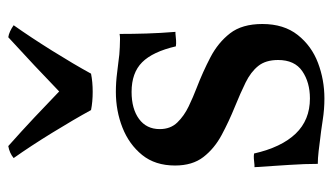

<svg xmlns="http://www.w3.org/2000/svg" viewBox="-190 -602 804 464"><g transform="rotate(-90 212.0 -370.0)"><path d="M73 -158Q88 -92 121 -57.5Q154 -23 206 -23Q245 -23 272 -41.5Q299 -60 299 -100Q299 -130 284.5 -148Q270 -166 244.5 -178.5Q219 -191 187 -204Q150 -219 117.5 -236.5Q85 -254 64.5 -280.5Q44 -307 44 -349Q44 -397 69.5 -428.5Q95 -460 135.5 -476Q176 -492 222 -492Q245 -492 268 -489Q291 -486 293 -486Q313 -483 330 -482.5Q347 -482 348 -482Q349 -482 352.5 -482Q356 -482 362 -483Q362 -451 363 -418Q364 -385 367 -348Q366 -348 363 -348Q354 -347 346.5 -346.5Q339 -346 332 -347Q319 -403 293.5 -428.5Q268 -454 222 -454Q181 -454 156.5 -436Q132 -418 132 -386Q132 -360 148 -343.5Q164 -327 187 -316Q210 -305 231 -297Q270 -282 305.5 -263.5Q341 -245 363.5 -216Q386 -187 386 -138Q386 -86 359.5 -52.5Q333 -19 292 -3.5Q251 12 206 12Q180 12 154.5 8Q129 4 127 4Q125 4 110.5 2Q96 0 78.5 -2Q61 -4 48 -4Q48 -35 45.5 -73Q43 -111 40 -157Q42 -157 45 -157Q54 -158 60.5 -158.5Q67 -159 73 -158ZM223 -629Q253 -658 286 -689Q319 -720 354 -752Q361 -751 368.5 -747.5Q376 -744 383 -739Q354 -698 321.5 -646Q289 -594 266 -552Q256 -550 245 -549Q234 -548 222 -548Q210 -548 199 -549Q188 -550 178 -552Q155 -594 123 -646Q91 -698 62 -739Q74 -749 91 -752Q127 -720 160 -689Q193 -658 223 -629Z"/></g></svg>

Font: Tiro Telugu
Style: Regular
Weight: 400
Designer: Telugu: John Hudson & Fiona Ross. Latin: John Hudson.
Foundry: Tiro Typeworks Ltd.
Version: Version 1.52